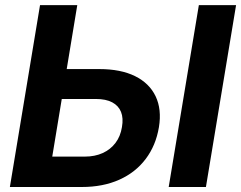

<svg xmlns="http://www.w3.org/2000/svg" viewBox="-20 -748 964 768"><path d="M193.8 -471.7H377.4Q462.9 -471.7 520.3 -443.4Q577.6 -415 602.5 -362.8Q627.4 -310.5 615.7 -239.3Q603.5 -166 562.7 -112.1Q522 -58.1 457 -29.1Q392.1 0 307.1 0H19.5L140.1 -727.5H289.1L189 -121.6H319.3Q359.4 -121.6 390.6 -135.7Q421.9 -149.9 441.9 -176.3Q461.9 -202.6 467.8 -239.7Q474.1 -275.4 464.1 -300.3Q454.1 -325.2 429 -338.6Q403.8 -352.1 363.3 -352.1H174.3ZM924.3 -727.5 803.7 0H654.8L775.4 -727.5Z"/></svg>

Font: Inter 16pt
Style: Bold Italic
Weight: 700
Italic angle: -9.3988°
Version: Version 4.001;git-66647c0bb